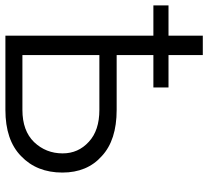

<svg xmlns="http://www.w3.org/2000/svg" viewBox="-68 -719 771 711"><g transform="rotate(90 317.5 -363.5)"><path d="M94 -602V-729H166V-602H286V-546H166V-410H369Q481 -410 540 -355Q601 -301 601 -209Q601 -114 540 -56Q481 2 369 2H94V-546H-18V-602ZM488 -104Q530 -148 530 -210Q530 -268 487 -307Q445 -346 369 -346H166V-61H369Q446 -61 488 -104Z"/></g></svg>

Font: Sinter Normal
Style: Regular
Weight: 350
Foundry: Adobe & rsms
Version: Version 1.000